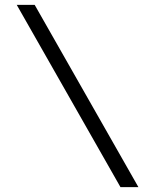

<svg xmlns="http://www.w3.org/2000/svg" viewBox="-20 -730 640 792"><path d="M49 -710H123L551 42H477Z"/></svg>

Font: Office Code Pro
Style: Regular
Weight: 400
Designer: Nathan Rutzky & Paul D. Hunt
Foundry: Adobe Systems Incorporated
Version: Version 1.004